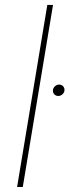

<svg xmlns="http://www.w3.org/2000/svg" viewBox="-20 -747 278 767"><path d="M191.8 -727.3 71 0H48.3L169 -727.3ZM213.1 -363.6Q202.4 -363.6 196.2 -371.1Q190 -378.6 191.8 -389.2Q193.2 -396.7 200.3 -402.9Q207.4 -409.1 215.9 -409.1Q226.6 -409.1 232.8 -401.6Q239 -394.2 237.2 -383.5Q235.8 -375.7 228.7 -369.7Q221.6 -363.6 213.1 -363.6Z"/></svg>

Font: Inter Thin  BETA
Style: Italic
Weight: 100
Italic angle: -9.39999°
Designer: Rasmus Andersson
Foundry: rsms
Version: Version 3.011;git-f93a4a705